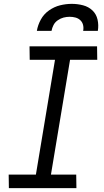

<svg xmlns="http://www.w3.org/2000/svg" viewBox="-20 -975 540 995"><path d="M376 0H26L25 -70H166L265 -665H134L133 -735H483L484 -665H343L244 -70H375ZM171 -815Q176 -845 191.5 -873.5Q207 -902 234 -921Q261 -940 291.5 -947.5Q322 -955 352 -955Q382 -955 410.5 -947.5Q439 -940 459 -921Q479 -902 485.5 -873.5Q492 -845 487 -815H411Q414 -831 410.5 -845.5Q407 -860 396.5 -870Q386 -880 371.5 -884Q357 -888 341 -888Q325 -888 309.5 -884Q294 -880 279.5 -870Q265 -860 257.5 -845.5Q250 -831 247 -815Z"/></svg>

Font: Iosevka Term Oblique
Style: Regular
Weight: 400
Italic angle: -9°
Monospace: yes
Designer: Belleve Invis
Foundry: Belleve Invis
Version: Version 31.4.0